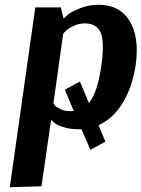

<svg xmlns="http://www.w3.org/2000/svg" viewBox="-20 -531 593 805"><path d="M21 254 128 -500H235L246 -455H249Q255 -461 265.5 -470.5Q276 -480 313.5 -495.5Q351 -511 393 -511Q482 -511 523.5 -443Q565 -375 549 -260Q535 -166 494.5 -99.5Q454 -33 393 -6L422 63L359 97L322 11H312Q273 11 244 1.5Q215 -8 206 -18L197 -27H194L154 250ZM315 -189 353 -99Q389 -143 405 -257Q419 -358 401.5 -395.5Q384 -433 335 -433Q311 -433 289 -422.5Q267 -412 258 -403.5Q249 -395 245 -390L204 -98Q206 -94 210.5 -88.5Q215 -83 232.5 -74Q250 -65 273 -65Q284 -65 289 -66L252 -155Z"/></svg>

Font: Arsenal
Style: Bold Italic
Weight: 700
Italic angle: -9.10001°
Designer: Andrij Shevchenko
Foundry: Stairsfor
Version: Version 2.001;PS 002.001;hotconv 1.0.88;makeotf.lib2.5.64775